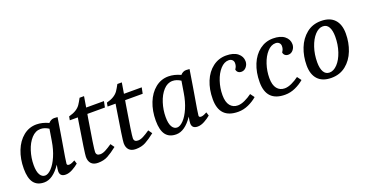

<svg xmlns="http://www.w3.org/2000/svg" viewBox="-32 -1091 3094 1624"><g transform="rotate(-20 1515.0 -278.5)"><path d="M40 -161Q40 -249 68.5 -321Q97 -393 149 -435Q201 -477 267 -477Q320 -477 376 -451Q399 -476 427 -476Q443 -476 458 -474Q427 -281 427 -283Q394 -93 394 -77Q394 -62 413 -62Q425 -62 440.5 -68.5Q456 -75 466 -81L476 -49Q453 -29 420 -11Q387 7 358 7Q306 7 306 -41Q306 -58 314 -98Q243 7 165 7Q102 7 71 -34Q40 -75 40 -161ZM343 -301 360 -405Q323 -429 287 -429Q241 -429 205 -389.5Q169 -350 149 -287.5Q129 -225 129 -161Q129 -103 146 -74Q163 -45 191 -45Q218 -45 249 -77Q280 -109 305.5 -167.5Q331 -226 343 -301Z M568 -75Q568 -106 613 -383L618 -413H546L552 -446Q593 -457 618 -473Q643 -489 657 -509.5Q671 -530 689 -564H729L713 -467H873L862 -413H704L698 -379Q655 -121 655 -88Q655 -55 691 -55Q713 -55 739 -68.5Q765 -82 800 -106L824 -72Q776 -34 738 -13.5Q700 7 649 7Q609 7 588.5 -14.5Q568 -36 568 -75Z M908 -75Q908 -106 953 -383L958 -413H886L892 -446Q933 -457 958 -473Q983 -489 997 -509.5Q1011 -530 1029 -564H1069L1053 -467H1213L1202 -413H1044L1038 -379Q995 -121 995 -88Q995 -55 1031 -55Q1053 -55 1079 -68.5Q1105 -82 1140 -106L1164 -72Q1116 -34 1078 -13.5Q1040 7 989 7Q949 7 928.5 -14.5Q908 -36 908 -75Z M1228 -161Q1228 -249 1256.5 -321Q1285 -393 1337 -435Q1389 -477 1455 -477Q1508 -477 1564 -451Q1587 -476 1615 -476Q1631 -476 1646 -474Q1615 -281 1615 -283Q1582 -93 1582 -77Q1582 -62 1601 -62Q1613 -62 1628.5 -68.5Q1644 -75 1654 -81L1664 -49Q1641 -29 1608 -11Q1575 7 1546 7Q1494 7 1494 -41Q1494 -58 1502 -98Q1431 7 1353 7Q1290 7 1259 -34Q1228 -75 1228 -161ZM1531 -301 1548 -405Q1511 -429 1475 -429Q1429 -429 1393 -389.5Q1357 -350 1337 -287.5Q1317 -225 1317 -161Q1317 -103 1334 -74Q1351 -45 1379 -45Q1406 -45 1437 -77Q1468 -109 1493.5 -167.5Q1519 -226 1531 -301Z M1743 -166Q1743 -255 1772 -325.5Q1801 -396 1854 -436Q1907 -476 1974 -476Q2041 -476 2077.5 -447Q2114 -418 2114 -374Q2114 -346 2096 -324Q2078 -302 2052 -302Q2033 -302 2021.5 -312Q2010 -322 2008 -338Q2017 -351 2021 -362.5Q2025 -374 2025 -390Q2025 -408 2013 -419.5Q2001 -431 1981 -431Q1941 -431 1906.5 -393Q1872 -355 1852 -294.5Q1832 -234 1832 -171Q1832 -108 1857.5 -76.5Q1883 -45 1926 -45Q1955 -45 1989.5 -61Q2024 -77 2055 -100L2082 -63Q2049 -34 2004 -13.5Q1959 7 1911 7Q1743 7 1743 -166Z M2165 -166Q2165 -255 2194 -325.5Q2223 -396 2276 -436Q2329 -476 2396 -476Q2463 -476 2499.5 -447Q2536 -418 2536 -374Q2536 -346 2518 -324Q2500 -302 2474 -302Q2455 -302 2443.5 -312Q2432 -322 2430 -338Q2439 -351 2443 -362.5Q2447 -374 2447 -390Q2447 -408 2435 -419.5Q2423 -431 2403 -431Q2363 -431 2328.5 -393Q2294 -355 2274 -294.5Q2254 -234 2254 -171Q2254 -108 2279.5 -76.5Q2305 -45 2348 -45Q2377 -45 2411.5 -61Q2446 -77 2477 -100L2504 -63Q2471 -34 2426 -13.5Q2381 7 2333 7Q2165 7 2165 -166Z M2587 -164Q2587 -246 2615 -317Q2643 -388 2697.5 -432Q2752 -476 2828 -476Q2908 -476 2949.5 -431.5Q2991 -387 2991 -305Q2991 -223 2963 -151.5Q2935 -80 2880.5 -36.5Q2826 7 2750 7Q2670 7 2628.5 -37.5Q2587 -82 2587 -164ZM2898 -311Q2898 -366 2880.5 -397Q2863 -428 2828 -428Q2790 -428 2756 -391Q2722 -354 2701 -291.5Q2680 -229 2680 -157Q2680 -103 2697.5 -72Q2715 -41 2750 -41Q2787 -41 2821.5 -77.5Q2856 -114 2877 -176.5Q2898 -239 2898 -311Z"/></g></svg>

Font: Caladea
Style: Italic
Weight: 400
Italic angle: -9°
Designer: Carolina Giovagnoli and Andres Torresi
Foundry: Carolina Giovagnoli & Andres Torresi
Version: Version 1.001